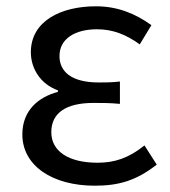

<svg xmlns="http://www.w3.org/2000/svg" viewBox="-20 -577 541 610"><path d="M281 13C357 13 413 -3 478 -54L439 -115C388 -74 343 -60 290 -60C197 -60 143 -97 143 -157C143 -217 188 -250 277 -250C304 -250 330 -250 361 -247V-318C334 -315 315 -315 294 -315C206 -315 169 -350 169 -399C169 -455 220 -484 288 -484C339 -484 381 -467 424 -436L461 -497C410 -534 353 -557 285 -557C173 -557 78 -510 78 -411C78 -360 108 -310 164 -290V-285C103 -269 51 -227 51 -150C51 -50 147 13 281 13Z"/></svg>

Font: Spoqa Han Sans Neo Regular
Style: Regular
Weight: 400
Designer: [Spoqa Han Sans Neo] Dong-huui Kim  Younghwa Kang  Yujin Lee  [Noto Sans] Ryoko NISHIZUKA  (kana & ideographs); Paul D. 
Foundry: Spoqa (http://www.spoqa-han-sans.com)
Version: Version 1.000